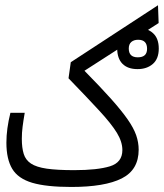

<svg xmlns="http://www.w3.org/2000/svg" viewBox="-20 -725 638 747"><path d="M257.3 2.4Q160.2 2.4 105.2 -13.9Q50.3 -30.3 27.6 -68.1Q4.9 -106 4.9 -169.9Q4.9 -223.6 20.5 -286.1H76.2Q70.8 -254.9 67.9 -231.9Q64.9 -209 64.9 -185.1Q64.9 -149.9 72.3 -126.2Q79.6 -102.5 100.6 -88.6Q121.6 -74.7 161.9 -68.8Q202.1 -63 268.6 -63Q358.9 -63 407.5 -77.9Q456.1 -92.8 456.1 -141.1Q456.1 -173.3 434.6 -208.5Q413.1 -243.7 366.9 -293.7Q320.8 -343.8 246.6 -420.4L255.4 -482.9L594.7 -704.6L597.2 -635.3L308.6 -449.7Q371.1 -386.2 411.9 -340.6Q452.6 -294.9 476.3 -261Q500 -227.1 509.8 -199Q519.5 -170.9 519.5 -142.6Q519.5 -64 453.6 -30.8Q387.7 2.4 257.3 2.4ZM515.1 -456.1Q477.1 -456.1 456.5 -476.8Q436 -497.6 436 -536.1Q436 -574.2 459.2 -595.2Q482.4 -616.2 517.6 -616.2Q553.2 -616.2 575.4 -595.9Q597.7 -575.7 597.7 -536.1Q597.7 -496.1 574.5 -476.1Q551.3 -456.1 515.1 -456.1ZM516.1 -502Q552.2 -502 552.2 -535.2Q552.2 -570.3 517.6 -570.3Q501 -570.3 491 -561.8Q481 -553.2 481 -536.1Q481 -502 516.1 -502Z"/></svg>

Font: Cascadia Mono PL Light
Style: Regular
Weight: 300
Monospace: yes
Designer: Aaron Bell
Foundry: Saja Typeworks
Version: Version 2404.023; ttfautohint (v1.8.4)